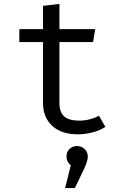

<svg xmlns="http://www.w3.org/2000/svg" viewBox="-20 -676 640 982"><path d="M377 11Q294 11 247 -32.5Q200 -76 200 -147V-461H79V-527H200V-646L284 -656V-527H467L456 -461H284V-148Q284 -103 308 -81Q332 -59 385 -59Q439 -59 486 -84L519 -27Q492 -9 453.5 1Q415 11 377 11ZM429 124Q429 145 414 179L363 286H313L342 169Q320 152 320 124Q320 101 335.5 86Q351 71 374 71Q397 71 413 86.5Q429 102 429 124Z"/></svg>

Font: FiraDG Mono
Style: Regular
Weight: 400
Designer: Carrois Corporate & Edenspiekermann AG
Foundry: Carrois Corporate GbR & Edenspiekermann AG
Version: Version 3.206